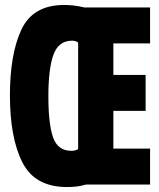

<svg xmlns="http://www.w3.org/2000/svg" viewBox="-20 -744 640 774"><path d="M250 10Q269 10 287.5 8Q306 6 326 0H585V-145H437V-297H567V-442H437V-569H585V-714H320Q295 -720 275 -722Q255 -724 239 -724Q113 -724 66.5 -625Q20 -526 20 -360Q20 -188 70.5 -89Q121 10 250 10ZM268 -136Q213 -136 194 -190Q175 -244 175 -356Q175 -467 195.5 -523.5Q216 -580 271 -580Q286 -580 295 -572V-143Q284 -136 268 -136Z"/></svg>

Font: Noto Sans Mono Extra
Style: Regular
Weight: 800
Designer: Monotype Design Team
Foundry: Monotype Imaging Inc.
Version: Version 1.900